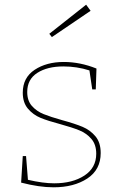

<svg xmlns="http://www.w3.org/2000/svg" viewBox="-20 -792 515 818"><path d="M245 -280Q300 -265 332 -251.5Q364 -238 386.5 -211.5Q409 -185 409 -140Q409 -69 352 -31.5Q295 6 208 6Q147 6 70 -14L77 -127H91L99 -26Q163 -11 211 -11Q289 -11 339.5 -44Q390 -77 390 -137Q390 -176 369.5 -200Q349 -224 318.5 -236.5Q288 -249 237 -263Q184 -277 152.5 -290Q121 -303 99 -329Q77 -355 77 -397Q77 -461 127.5 -494.5Q178 -528 252 -528Q321 -528 391 -500L388 -411H373L361 -492Q307 -509 250 -509Q182 -509 139 -481.5Q96 -454 96 -400Q96 -363 116 -340.5Q136 -318 165.5 -306Q195 -294 245 -280ZM366 -746 201 -634 190 -648 347 -772Z"/></svg>

Font: Bitter Pro Thin
Style: Regular
Weight: 250
Designer: Sol Matas, and Bitter project Authors
Foundry: Sol Matas
Version: Version 1.010